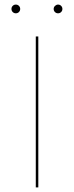

<svg xmlns="http://www.w3.org/2000/svg" viewBox="-20 -817 323 837"><path d="M30 -778Q30 -786 35.5 -791.5Q41 -797 49 -797Q57 -797 62.5 -791.5Q68 -786 68 -778Q68 -770 62.5 -764.5Q57 -759 49 -759Q41 -759 35.5 -764.5Q30 -770 30 -778ZM214 -778Q214 -786 220 -791.5Q226 -797 233 -797Q241 -797 246.5 -791.5Q252 -786 252 -778Q252 -770 246.5 -764.5Q241 -759 233 -759Q225 -759 219.5 -764.5Q214 -770 214 -778ZM136 -658H147V0H136Z"/></svg>

Font: Ysabeau Infant Hairline
Style: Regular
Weight: 100
Designer: Christian Thalmann (Catharsis Fonts)
Version: Version 0.003